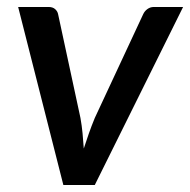

<svg xmlns="http://www.w3.org/2000/svg" viewBox="-20 -530 544 550"><path d="M504.5 -510 251.5 0H161.5L32 -510H119.5Q131 -510 138 -503.8Q145 -497.5 146.5 -489L210.5 -192Q214.5 -169.5 216.5 -148Q218.5 -126.5 220 -104.5Q227 -126 234.5 -147.5Q242 -169 251.5 -192L390 -489Q394 -498 402.2 -504Q410.5 -510 420.5 -510Z"/></svg>

Font: Lato 2
Style: Italic
Weight: 600
Italic angle: -7°
Designer: Lukasz Dziedzic with Adam Twardoch and Botio Nikoltchev
Foundry: tyPoland Lukasz Dziedzic
Version: Version 2.015; 2015-08-06; http://www.latofonts.com/